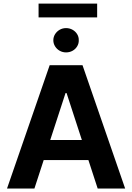

<svg xmlns="http://www.w3.org/2000/svg" viewBox="-20 -1081 758 1101"><path d="M20.3 0 264.8 -707H453.2L697.6 0H540.1L361.7 -547.4H355.8L177.4 0ZM547 -278V-163.3H169.2V-278ZM285.8 -850Q285.8 -869 295.8 -885Q305.8 -901 322.5 -910.5Q339.3 -919.9 358.7 -919.9Q378.8 -919.9 395.8 -910.5Q412.8 -901 422.5 -885Q432.3 -869 431.7 -850Q432.3 -831.5 422.5 -815.3Q412.8 -799.1 396 -789.8Q379.2 -780.5 358.7 -780.5Q339.3 -780.5 322.5 -789.8Q305.8 -799.1 295.8 -815.3Q285.8 -831.5 285.8 -850ZM537.1 -981.3H201.2V-1060.5H537.1Z"/></svg>

Font: Pretendard Std Variable
Style: Regular
Weight: 400
Designer: Base glyphs from Inter by Rasmus Andersson; Hangeul glyphs from Noto Sans CJK(Source Han Sans) by Jang Soo-young and Kan
Foundry: Kil Hyung-jin
Version: Version 1.309;Glyphs 3.2 (3225)